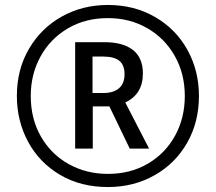

<svg xmlns="http://www.w3.org/2000/svg" viewBox="-20 -744 870 774"><path d="M48 -357Q48 -464 97 -547.5Q146 -631 229.5 -677.5Q313 -724 415 -724Q521 -724 605 -675.5Q689 -627 735.5 -543Q782 -459 782 -357Q782 -252 734.5 -168.5Q687 -85 603 -37.5Q519 10 415 10Q305 10 221.5 -39.5Q138 -89 93 -173Q48 -257 48 -357ZM725 -357Q725 -447 684.5 -518.5Q644 -590 573.5 -630.5Q503 -671 415 -671Q324 -671 253.5 -629.5Q183 -588 143.5 -516.5Q104 -445 104 -357Q104 -265 145 -193.5Q186 -122 257 -82.5Q328 -43 415 -43Q506 -43 576.5 -84.5Q647 -126 686 -197.5Q725 -269 725 -357ZM283 -574H400Q476 -574 516 -542.5Q556 -511 556 -448Q556 -364 485 -331L581 -145H503L421 -315H354V-145H283ZM396 -369Q437 -369 459.5 -388Q482 -407 482 -445Q482 -482 461 -499Q440 -516 396 -516H353V-369Z"/></svg>

Font: Noto Sans UI Cond
Style: Regular
Weight: 400
Width: 3
Designer: Monotype Design Team
Foundry: Monotype Imaging Inc.
Version: Version 1.001